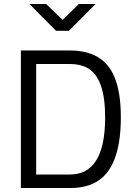

<svg xmlns="http://www.w3.org/2000/svg" viewBox="-20 -946 685 966"><path d="M332 0H85V-692H332Q501 -692 556 -558Q588 -481 588 -356Q588 -95 458 -27Q406 0 332 0ZM509 -356Q509 -555 420 -604Q384 -624 332 -624H162V-68H332Q509 -68 509 -356ZM262 -791 128 -926H212L295 -846L377 -926H461L327 -791Z"/></svg>

Font: TitilliumWeb-Regular
Style: Regular
Weight: 400
Version: Version 1.001;PS 57.000;hotconv 1.0.70;makeotf.lib2.5.55311